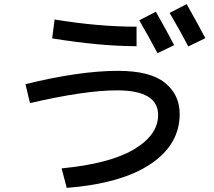

<svg xmlns="http://www.w3.org/2000/svg" viewBox="-20 -870 1040 935"><path d="M658 -771 739 -813Q799 -707 828 -650L747 -611Q701 -698 658 -771ZM806 -807 889 -850Q940 -760 980 -684L897 -644Q855 -724 806 -807ZM104 -460Q367 -525 555 -525Q711 -525 783 -467Q855 -409 855 -315Q855 -166 713 -71Q571 24 305 45L280 -50Q516 -73 633 -143Q750 -213 750 -310Q750 -430 550 -430Q394 -430 126 -368ZM234 -683 246 -775Q459 -740 645 -740V-645Q470 -645 234 -683Z"/></svg>

Font: M PLUS 1p Medium
Style: Regular
Weight: 500
Version: Version 1.062